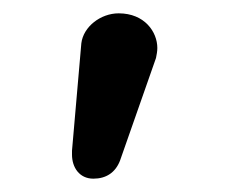

<svg xmlns="http://www.w3.org/2000/svg" viewBox="-20 -124 360 288"><path d="M214 -37C215 -42 216 -47 216 -52C216 -76 197 -104 158 -104C131 -104 105 -84 102 -59L88 102C88 104 88 106 88 108C88 127 99 144 120 144C139 144 153 135 160 117Z"/></svg>

Font: Dongle
Style: Regular
Weight: 400
Designer: Yanghee Ryu
Foundry: Yanghee Ryu
Version: Version 2.000